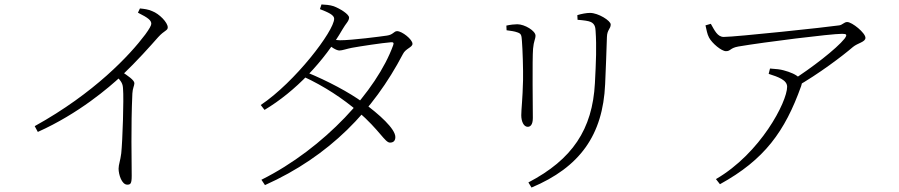

<svg xmlns="http://www.w3.org/2000/svg" viewBox="-20 -792 4040 863"><path d="M136 -225 150 -199C335 -282 471 -400 525 -450C600 -522 652 -581 691 -625C719 -656 734 -654 734 -669C734 -691 696 -730 664 -742C646 -750 629 -752 609 -754L600 -735C648 -711 660 -700 660 -685C660 -678 652 -663 633 -637C564 -545 405 -374 136 -225ZM552 38C567 38 572 33 572 -2C572 -65 568 -222 575 -372C576 -395 584 -407 584 -418C584 -432 554 -452 525 -471L502 -451C527 -425 532 -415 533 -393C537 -349 531 -160 525 -103C521 -70 513 -52 513 -34C513 -8 527 38 552 38Z M1155 16 1171 40C1461 -90 1658 -295 1791 -549C1803 -574 1834 -579 1834 -595C1834 -615 1787 -652 1765 -652C1750 -652 1748 -636 1719 -632C1692 -628 1562 -611 1508 -611C1496 -611 1481 -613 1461 -617L1447 -598C1468 -581 1491 -565 1506 -565C1518 -565 1540 -573 1561 -577C1599 -584 1698 -599 1737 -602C1747 -603 1752 -600 1747 -588C1674 -386 1439 -126 1155 16ZM1733 -151C1749 -151 1757 -160 1757 -176C1757 -213 1685 -278 1611 -332C1549 -377 1454 -428 1356 -468L1343 -448C1439 -404 1522 -348 1589 -291C1687 -206 1710 -151 1733 -151ZM1152 -320 1169 -298C1308 -381 1437 -517 1520 -661C1534 -686 1549 -697 1549 -713C1549 -728 1509 -753 1480 -764C1462 -770 1442 -771 1425 -772L1418 -751C1454 -737 1482 -725 1482 -708C1482 -653 1306 -423 1152 -320Z M2355 28 2369 51C2586 -40 2690 -185 2700 -414C2703 -476 2706 -566 2708 -626C2709 -659 2725 -662 2725 -682C2725 -699 2669 -734 2632 -734C2617 -734 2594 -730 2575 -724L2576 -703C2603 -701 2626 -698 2636 -693C2654 -684 2656 -669 2657 -654C2662 -581 2659 -515 2654 -418C2643 -210 2552 -75 2355 28ZM2352 -222C2363 -222 2375 -230 2375 -262C2375 -292 2372 -530 2376 -573C2379 -608 2387 -616 2387 -632C2387 -653 2339 -683 2305 -683C2293 -683 2274 -681 2256 -677L2257 -656C2277 -653 2291 -652 2307 -646C2324 -640 2324 -632 2326 -607C2329 -572 2332 -477 2331 -432C2329 -345 2323 -301 2323 -274C2323 -246 2334 -222 2352 -222Z M3536 -428 3557 -401C3658 -458 3769 -542 3814 -581C3836 -599 3870 -603 3870 -622C3870 -644 3810 -693 3788 -693C3774 -693 3767 -680 3752 -678C3700 -670 3286 -626 3233 -626C3205 -626 3192 -655 3175 -685L3151 -678C3156 -658 3158 -640 3167 -623C3181 -597 3223 -562 3243 -562C3265 -562 3260 -576 3299 -583C3417 -603 3714 -640 3765 -640C3786 -640 3789 -636 3776 -618C3740 -573 3628 -486 3536 -428ZM3198 13 3216 36C3416 -74 3508 -201 3581 -405C3588 -425 3585 -430 3574 -441C3559 -457 3532 -468 3502 -476C3487 -480 3472 -482 3441 -484L3435 -460C3479 -446 3518 -432 3518 -402C3518 -334 3398 -103 3198 13Z"/></svg>

Font: Source Han Serif TW VF
Style: Regular
Weight: 250
Designer: Ryoko NISHIZUKA 西塚涼子 (kana & ideographs); Frank Grießhammer (Latin, Greek & Cyrillic); Wenlong ZHANG 张文龙 (bopomofo); San
Foundry: Adobe
Version: Version 2.002;hotconv 1.1.0;makeotfexe 2.6.0